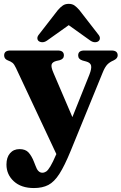

<svg xmlns="http://www.w3.org/2000/svg" viewBox="-20 -740 630 996"><path d="M271.5 61 272.5 59.5 62.5 -388Q54 -406.5 45.2 -413.8Q36.5 -421 20 -427Q1.5 -434.5 1.5 -452.5Q1.5 -478 33.5 -478H280Q311.5 -478 311.5 -452.5Q311.5 -434 289 -427.5L273 -424Q251.5 -418.5 247.8 -405.5Q244 -392.5 257.5 -361.5L355.5 -132.5L444 -353.5Q456 -384.5 452.5 -399.8Q449 -415 427 -421L408.5 -426Q385.5 -433 385.5 -452.5Q385.5 -478 417 -478H558.5Q590.5 -478 590.5 -452.5Q590.5 -436.5 569 -426.5Q549 -418 536.5 -405Q524 -392 512 -362L346.5 43Q315 120 288.2 161.8Q261.5 203.5 230.8 219.5Q200 235.5 156 235.5Q90 235.5 51.8 200.5Q13.5 165.5 13.5 113.5Q13.5 76.5 32 55Q50.5 33.5 81.5 33.5Q112.5 33.5 128.5 51.5Q144.5 69.5 156 99L164.5 120.5Q176.5 156 199.5 156Q210 156 219.5 149.8Q229 143.5 241.2 123.2Q253.5 103 271.5 61ZM224 -529.5Q211.5 -521 200 -521Q188.5 -521 180.5 -527Q174 -532.5 173.8 -542Q173.5 -551.5 183.5 -563L280.5 -688Q293.5 -703 306 -711.5Q318.5 -720 336.5 -720Q354.5 -720 366.5 -711.5Q378.5 -703 391.5 -688L488.5 -563Q498.5 -551.5 498.2 -542Q498 -532.5 491.5 -527Q484.5 -521 472.8 -521Q461 -521 448.5 -529.5L336.5 -609.5Z"/></svg>

Font: Fraunces 9pt S000
Style: Bold
Weight: 700
Version: Version 1.000; ttfautohint (v1.8.3)